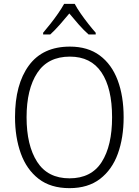

<svg xmlns="http://www.w3.org/2000/svg" viewBox="-20 -967 721 997"><path d="M622 -358Q622 -252 592 -169Q562 -86 499.5 -38Q437 10 341 10Q243 10 180.5 -38.5Q118 -87 88 -170.5Q58 -254 58 -359Q58 -529 130 -627Q202 -725 343 -725Q436 -725 498 -679Q560 -633 591 -550.5Q622 -468 622 -358ZM118 -358Q118 -212 173 -126.5Q228 -41 341 -41Q454 -41 508 -125.5Q562 -210 562 -358Q562 -509 507 -591Q452 -673 343 -673Q229 -673 173.5 -588.5Q118 -504 118 -358ZM368 -947Q380 -924 399.5 -896Q419 -868 440 -841.5Q461 -815 477 -797V-788H440Q415 -810 389 -839.5Q363 -869 340 -897Q317 -869 291 -839.5Q265 -810 241 -788H204V-797Q221 -817 242 -843.5Q263 -870 282 -897.5Q301 -925 313 -947Z"/></svg>

Font: Noto Sans Tamil SemiCondensed Light
Style: Regular
Weight: 300
Width: 4
Designer: Jelle Bosma - Monotype Design Team
Foundry: Monotype Imaging Inc.
Version: Version 2.004; ttfautohint (v1.8.4.7-5d5b)